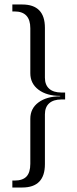

<svg xmlns="http://www.w3.org/2000/svg" viewBox="-20 -785 344 855"><path d="M253 -342Q218 -342 199 -325Q180 -308 180 -276V-54Q180 50 79 50H35V19H45Q81 19 98 1Q115 -17 115 -56V-256Q115 -302 151.5 -329Q188 -356 248 -356V-358Q188 -358 151.5 -385.5Q115 -413 115 -459V-659Q115 -734 45 -734H35V-765H79Q180 -765 180 -661V-439Q180 -407 199 -390Q218 -373 253 -373H270V-342Z"/></svg>

Font: Moniqa Paragraph
Style: Regular
Weight: 400
Designer: Rajesh Rajput
Foundry: Rajesh Rajput
Version: Version 1.000